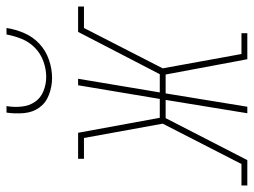

<svg xmlns="http://www.w3.org/2000/svg" viewBox="-153 -665 780 590"><g transform="rotate(-90 237.0 -370.0)"><path d="M40 0H-38V-18H28L152 -260L108 -502H44V-520H124L170 -269H228L270 -520H290L248 -269H304L434 -520H512V-502H446L322 -260L366 -18H430V0H350L303 -251H245L204 0H184L225 -251H169ZM293 -600Q266 -600 241 -609.5Q216 -619 201.5 -639Q187 -659 184.5 -686Q182 -713 186 -740H206Q202 -717 204.5 -693.5Q207 -670 219 -652.5Q231 -635 252 -626.5Q273 -618 296 -618Q319 -618 343 -626.5Q367 -635 385 -652.5Q403 -670 412.5 -693.5Q422 -717 426 -740H446Q442 -713 430.5 -686Q419 -659 397.5 -639Q376 -619 348 -609.5Q320 -600 293 -600Z"/></g></svg>

Font: Iosevka Curly Slab Thin
Style: Italic
Weight: 100
Italic angle: -9°
Monospace: yes
Designer: Belleve Invis
Foundry: Belleve Invis
Version: Version 22.1.2; ttfautohint (v1.8.4)